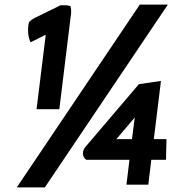

<svg xmlns="http://www.w3.org/2000/svg" viewBox="-20 -769 754 835"><path d="M356 -74H543L530 34H625L638 -74H702L704 -164H649L680 -417L584 -403L349 -127C334 -106 341 -82 356 -74ZM566 -258 554 -164H486ZM139 -294H238L289 -710C290 -722 289 -733 287 -742C278 -745 270 -747 257 -746H243L129 -690C121 -686 113 -680 106 -673C98 -639 103 -605 113 -585L179 -618ZM175 46 710 -749H588L53 46Z"/></svg>

Font: Bluebird
Style: SfBdObl
Weight: 700
Designer: Jasper
Foundry: Cannot Into Space Fonts
Version: Version 0.98